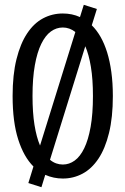

<svg xmlns="http://www.w3.org/2000/svg" viewBox="-20 -740 529 810"><path d="M456.1 -335Q456.1 -244.6 439.9 -179Q423.8 -113.3 395.3 -70.6Q366.7 -27.8 328.1 -7.3Q289.6 13.2 245.1 13.2Q206.1 13.2 170.9 -2.4L154.8 49.8L99.6 32.2L121.1 -37.6Q80.6 -77.6 56.9 -151.4Q33.2 -225.1 33.2 -335Q33.2 -424.8 49.6 -490.5Q65.9 -556.2 94.5 -599.1Q123 -642.1 161.6 -662.6Q200.2 -683.1 245.1 -683.1Q284.2 -683.1 317.4 -668L333.5 -719.7L388.7 -702.1L367.2 -633.3Q387.7 -613.3 404.1 -584.7Q420.4 -556.2 431.9 -519.3Q443.4 -482.4 449.7 -436.3Q456.1 -390.1 456.1 -335ZM372.1 -335Q372.1 -405.8 363.5 -457.8Q355 -509.8 339.8 -544.9L190.9 -65.9Q203.1 -55.7 216.8 -50.8Q230.5 -45.9 245.1 -45.9Q272 -45.9 295.2 -62.7Q318.4 -79.6 335.4 -114.7Q352.5 -149.9 362.3 -204.6Q372.1 -259.3 372.1 -335ZM117.2 -335Q117.2 -264.6 125.5 -213.1Q133.8 -161.6 148.9 -126L297.9 -605Q273.4 -624 245.1 -624Q217.8 -624 194.6 -607.2Q171.4 -590.3 154.1 -554.9Q136.7 -519.5 127 -464.8Q117.2 -410.2 117.2 -335Z"/></svg>

Font: Crushed
Style: Regular
Weight: 400
Width: 3
Designer: Astigmatic (AOETI)
Foundry: Astigmatic (AOETI)
Version: Version 001.000